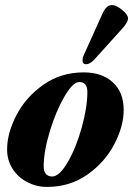

<svg xmlns="http://www.w3.org/2000/svg" viewBox="-20 -722 524 756"><path d="M8 -134Q8 -198 45 -269Q82 -340 151 -388.5Q220 -437 310 -437Q381 -437 424 -398Q467 -359 467 -289Q467 -225 430 -154Q393 -83 324 -34.5Q255 14 165 14Q124 14 88 -4.5Q52 -23 30 -56.5Q8 -90 8 -134ZM324 -360Q324 -399 292 -399Q267 -399 233.5 -341.5Q200 -284 176 -204.5Q152 -125 152 -67Q152 -47 161 -37Q170 -27 185 -27Q214 -27 247 -84Q280 -141 302 -220.5Q324 -300 324 -360ZM305 -485Q305 -495 309 -503L382 -665Q391 -685 400 -693.5Q409 -702 421 -702Q438 -702 461 -683Q484 -664 484 -650Q484 -634 461 -609L350 -486Q333 -469 319 -469Q305 -469 305 -485Z"/></svg>

Font: EB Garamond ExtraBold
Style: Italic
Weight: 800
Italic angle: -17.2°
Designer: Georg Duffner and Octavio Pardo
Foundry: Georg Duffner
Version: Version 1.000